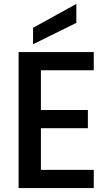

<svg xmlns="http://www.w3.org/2000/svg" viewBox="-20 -961 564 981"><path d="M459 -602H189V-399H429V-306H189V-93H459V0H75V-695H459ZM370 -941V-844L149 -735V-819Z"/></svg>

Font: Parkinsans Medium
Style: Regular
Weight: 500
Designer: Red Stone, Indian Type Foundry
Foundry: Indian Type Foundry
Version: Version 1.000